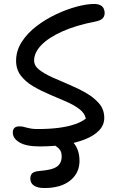

<svg xmlns="http://www.w3.org/2000/svg" viewBox="-20 -730 595 969"><path d="M180.2 9Q112.2 9 78.4 -11.2Q44.6 -31.4 44.6 -61Q44.6 -75.8 52.5 -84Q60.4 -92.2 77.4 -92.2Q89.4 -92.2 97.9 -90.2Q106.4 -88.2 115.7 -85.5Q125 -82.8 138.1 -80.8Q151.2 -78.8 170.6 -78.8Q231 -78.8 278 -85.1Q325 -91.4 358.5 -103.2Q392 -115 413.2 -131.2Q407.6 -159.2 380.2 -179.9Q352.8 -200.6 312.5 -218Q272.2 -235.4 228.7 -253.9Q185.2 -272.4 147.1 -294.8Q109 -317.2 85.1 -348.4Q61.2 -379.6 61.2 -423Q61.2 -474 89.6 -518.3Q118 -562.6 164 -597.7Q210 -632.8 263.3 -657.9Q316.6 -683 367.1 -696.5Q417.6 -710 454.6 -710Q473.8 -710 485.6 -704.1Q497.4 -698.2 502.8 -687.9Q508.2 -677.6 508.2 -664.6Q508.2 -647.6 497.6 -636.9Q487 -626.2 461.4 -621.2Q363.4 -602.4 293.9 -571.1Q224.4 -539.8 188.3 -502.1Q152.2 -464.4 152.2 -424.6Q152.2 -398.2 177.8 -378.1Q203.4 -358 243.7 -339.8Q284 -321.6 329.2 -302.7Q374.4 -283.8 414.7 -260.6Q455 -237.4 480.6 -207.2Q506.2 -177 506.2 -135.2Q506.2 -98.8 480.2 -71.7Q454.2 -44.6 408.8 -26.7Q363.4 -8.8 304.8 0.1Q246.2 9 180.2 9ZM203.4 219Q170 219 151.5 206.7Q133 194.4 133 171.6Q133 153.2 143.4 143.9Q153.8 134.6 183.2 132.4Q245.6 127.6 268.4 110Q291.2 92.4 291.2 60.8Q291.2 39.4 283.8 28.3Q276.4 17.2 266.9 11.1Q257.4 5 250 -0.9Q242.6 -6.8 242.6 -17Q242.6 -28 252.1 -35.3Q261.6 -42.6 279.6 -42.6Q323.4 -42.6 352.3 -7.9Q381.2 26.8 381.2 82.4Q381.2 143.4 334.2 181.2Q287.2 219 203.4 219Z"/></svg>

Font: Shantell Sans Light
Style: Regular
Weight: 300
Designer: Stephen Nixon, Anya Danilova, Shantell Martin
Foundry: Arrow Type
Version: Version 1.011;[c5ecc13dd]